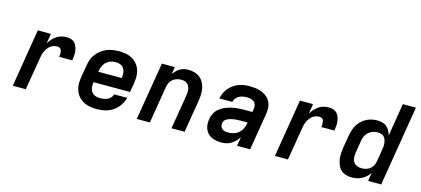

<svg xmlns="http://www.w3.org/2000/svg" viewBox="-59 -1213 3719 1698"><g transform="rotate(15 1800.0 -363.5)"><path d="M90 0 177 -530H297L282 -439Q295 -461 311.5 -479.5Q328 -498 348.5 -512Q369 -526 392.5 -532Q416 -538 439 -538Q461 -538 481 -532Q501 -526 514.5 -511.5Q528 -497 535 -477.5Q542 -458 544.5 -438Q547 -418 545 -396Q543 -374 540 -353H420Q421 -362 422 -371.5Q423 -381 422.5 -390Q422 -399 420 -407.5Q418 -416 413 -423Q408 -430 400 -433.5Q392 -437 382 -437Q366 -437 350 -432.5Q334 -428 320.5 -418Q307 -408 296.5 -394.5Q286 -381 278.5 -366Q271 -351 266.5 -335.5Q262 -320 260 -304L209 0Z M860 8Q836 8 812 5Q788 2 766 -5.5Q744 -13 725 -25.5Q706 -38 691 -55Q676 -72 666.5 -93Q657 -114 653 -137Q649 -160 650 -184.5Q651 -209 655 -233L674 -343Q678 -371 688 -398Q698 -425 716 -448.5Q734 -472 758 -490Q782 -508 809 -519Q836 -530 864.5 -534Q893 -538 920 -538Q952 -538 983 -532.5Q1014 -527 1040.5 -512Q1067 -497 1086 -474Q1105 -451 1115 -422Q1125 -393 1125 -361Q1125 -329 1120 -297L1106 -215H772Q768 -192 770 -169Q772 -146 784 -128Q796 -110 816.5 -101.5Q837 -93 860 -93Q877 -93 894.5 -95.5Q912 -98 928.5 -105.5Q945 -113 958 -126.5Q971 -140 976 -158H1095Q1085 -120 1062.5 -87Q1040 -54 1006.5 -31.5Q973 -9 935 -0.5Q897 8 860 8ZM789 -315H1003Q1007 -338 1005 -360.5Q1003 -383 992 -401.5Q981 -420 961 -428.5Q941 -437 918 -437Q903 -437 888 -434.5Q873 -432 859 -425Q845 -418 832.5 -407.5Q820 -397 811.5 -383.5Q803 -370 798 -355.5Q793 -341 791 -327Z M1225 0 1313 -530H1432L1421 -463Q1433 -480 1447.5 -495Q1462 -510 1480 -520.5Q1498 -531 1517.5 -534.5Q1537 -538 1556 -538Q1585 -538 1612.5 -530Q1640 -522 1661 -505Q1682 -488 1695 -463.5Q1708 -439 1713.5 -412Q1719 -385 1718 -355.5Q1717 -326 1712 -297L1663 0H1543L1595 -313Q1597 -328 1598 -343Q1599 -358 1596.5 -372Q1594 -386 1587.5 -399Q1581 -412 1570.5 -421Q1560 -430 1546 -433.5Q1532 -437 1517 -437Q1497 -437 1476.5 -431Q1456 -425 1439.5 -411.5Q1423 -398 1413.5 -379Q1404 -360 1401 -340L1345 0Z M2001 8Q1978 8 1954.5 4Q1931 0 1911 -9.5Q1891 -19 1875.5 -35Q1860 -51 1851.5 -72Q1843 -93 1841.5 -116.5Q1840 -140 1844 -164Q1848 -192 1862 -218.5Q1876 -245 1899.5 -264Q1923 -283 1950.5 -294.5Q1978 -306 2006.5 -312.5Q2035 -319 2063 -321.5Q2091 -324 2119 -324H2196L2202 -356Q2205 -374 2200 -391Q2195 -408 2182 -418.5Q2169 -429 2152 -433Q2135 -437 2116 -437Q2099 -437 2081 -434Q2063 -431 2046 -421.5Q2029 -412 2017 -397Q2005 -382 2002 -364H1883Q1888 -389 1899 -413.5Q1910 -438 1927.5 -459Q1945 -480 1967.5 -496Q1990 -512 2015 -521.5Q2040 -531 2065.5 -534.5Q2091 -538 2116 -538Q2138 -538 2159.5 -536Q2181 -534 2201.5 -528.5Q2222 -523 2240.5 -514Q2259 -505 2274.5 -492Q2290 -479 2301 -462Q2312 -445 2317.5 -424.5Q2323 -404 2322.5 -382.5Q2322 -361 2319 -339L2263 0H2143L2157 -83Q2144 -63 2127 -45.5Q2110 -28 2090 -15.5Q2070 -3 2047 2.5Q2024 8 2002 8Q2002 8 2002 8Q2002 8 2002 8ZM2036 -93Q2060 -93 2085 -100Q2110 -107 2130.5 -124Q2151 -141 2162.5 -164.5Q2174 -188 2178 -213L2180 -223H2119Q2108 -223 2097 -222.5Q2086 -222 2075 -221.5Q2064 -221 2053 -219Q2042 -217 2031.5 -214.5Q2021 -212 2010 -208Q1999 -204 1989 -198Q1979 -192 1972.5 -182Q1966 -172 1964 -161Q1961 -146 1965.5 -132Q1970 -118 1980.5 -108.5Q1991 -99 2006 -96Q2021 -93 2036 -93Z M2490 0 2577 -530H2697L2682 -439Q2695 -461 2711.5 -479.5Q2728 -498 2748.5 -512Q2769 -526 2792.5 -532Q2816 -538 2839 -538Q2861 -538 2881 -532Q2901 -526 2914.5 -511.5Q2928 -497 2935 -477.5Q2942 -458 2944.5 -438Q2947 -418 2945 -396Q2943 -374 2940 -353H2820Q2821 -362 2822 -371.5Q2823 -381 2822.5 -390Q2822 -399 2820 -407.5Q2818 -416 2813 -423Q2808 -430 2800 -433.5Q2792 -437 2782 -437Q2766 -437 2750 -432.5Q2734 -428 2720.5 -418Q2707 -408 2696.5 -394.5Q2686 -381 2678.5 -366Q2671 -351 2666.5 -335.5Q2662 -320 2660 -304L2609 0Z M3192 8Q3164 8 3138 -0.5Q3112 -9 3093.5 -27Q3075 -45 3065 -70Q3055 -95 3051 -121.5Q3047 -148 3049 -176.5Q3051 -205 3055 -233L3074 -343Q3078 -368 3086 -393Q3094 -418 3107.5 -441Q3121 -464 3141 -483Q3161 -502 3184.5 -514.5Q3208 -527 3233.5 -532.5Q3259 -538 3284 -538Q3308 -538 3331 -532Q3354 -526 3371 -511.5Q3388 -497 3398.5 -477Q3409 -457 3415 -435L3464 -735H3584L3463 0H3343L3355 -77Q3342 -56 3323.5 -39.5Q3305 -23 3283 -12Q3261 -1 3238 3.5Q3215 8 3192 8ZM3257 -93Q3277 -93 3297.5 -98.5Q3318 -104 3335 -117.5Q3352 -131 3361.5 -150.5Q3371 -170 3374 -190L3392 -300Q3395 -316 3396 -332Q3397 -348 3395 -363Q3393 -378 3387.5 -392.5Q3382 -407 3372 -417.5Q3362 -428 3347 -432.5Q3332 -437 3316 -437Q3294 -437 3272 -430Q3250 -423 3232 -407Q3214 -391 3204 -370Q3194 -349 3191 -327L3173 -217Q3169 -194 3170 -171Q3171 -148 3182 -129.5Q3193 -111 3213.5 -102Q3234 -93 3257 -93Z"/></g></svg>

Font: Iosevka Curly Extended Oblique
Style: Bold
Weight: 700
Width: 7
Italic angle: -9°
Monospace: yes
Designer: Belleve Invis
Foundry: Belleve Invis
Version: Version 11.1.0; ttfautohint (v1.8.3)